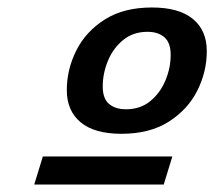

<svg xmlns="http://www.w3.org/2000/svg" viewBox="-20 -738 572 513"><path d="M386 -718Q458 -718 495.2 -687.5Q532.5 -657 532.5 -601.5Q532.5 -546 507 -495.5Q481.5 -445 430.8 -412.8Q380 -380.5 304.5 -380.5Q232.5 -380.5 195.5 -411.2Q158.5 -442 158.5 -497Q158.5 -552.5 183.8 -603Q209 -653.5 259.8 -685.8Q310.5 -718 386 -718ZM316.5 -446Q355 -446 381.5 -467.8Q408 -489.5 422 -523Q436 -556.5 436 -591.5Q436 -624 419.2 -638.5Q402.5 -653 374 -653Q336 -653 309.2 -631.2Q282.5 -609.5 268.5 -575.8Q254.5 -542 254.5 -507Q254.5 -474.5 271.5 -460.2Q288.5 -446 316.5 -446ZM71.5 -245 94.5 -320H440.5L417.5 -245Z"/></svg>

Font: Newsreader Caption Medium
Style: Italic
Weight: 500
Italic angle: -17°
Designer: Hugues Gentile
Foundry: Production Type
Version: Version 1.001